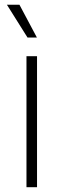

<svg xmlns="http://www.w3.org/2000/svg" viewBox="-20 -780 265 800"><path d="M90.3 0H134.3V-545.9H90.3ZM94.7 -623.5H133.8L61 -760.3H8.8Z"/></svg>

Font: Raveo ExtraLight
Style: Regular
Weight: 200
Designer: Jakub Foglar, Rasmus Andersson (Inter)
Foundry: Jakubfoglar.com
Version: Version 1.100;Glyphs 3.2.3 (3260)